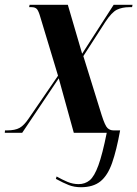

<svg xmlns="http://www.w3.org/2000/svg" viewBox="-38 -556 575 804"><path d="M301 228Q273 228 250 219Q227 210 196 193L199 183Q222 196 244.5 205.5Q267 215 291 215Q318 215 337.5 199Q357 183 374 136.5Q391 90 409 0H271L208 -228L55 0H-18L-17 -10H-8Q25 -10 44 -20.5Q63 -31 83 -61L205 -239L131 -484Q124 -509 117 -517.5Q110 -526 94 -526H84L86 -536H246L306 -331L438 -536H517L515 -526H504Q474 -526 452 -515.5Q430 -505 403 -464L311 -321L388 -73Q402 -29 412.5 -19.5Q423 -10 437 -10H465Q450 73 431.5 126Q413 179 382.5 203.5Q352 228 301 228Z"/></svg>

Font: Noto Serif Display ExtraCondensed
Style: Bold Italic
Weight: 700
Width: 2
Italic angle: -12°
Designer: Monotype Design Team
Foundry: Monotype Imaging Inc.
Version: Version 2.009